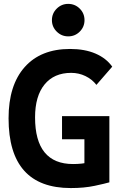

<svg xmlns="http://www.w3.org/2000/svg" viewBox="-20 -954 626 984"><path d="M342.8 9.8Q183.3 9.8 103.6 -79.6Q23.9 -168.9 23.9 -347.7Q23.9 -517.1 106.4 -610.1Q189 -703.1 338.9 -703.1Q414.6 -703.1 469.5 -679.4Q524.4 -655.8 555.2 -612.3L474.1 -519Q451.7 -547.9 417.7 -564.2Q383.8 -580.6 344.7 -580.6Q257 -580.6 208.3 -521Q159.7 -461.4 159.7 -352.5Q159.7 -232.9 208.6 -173.1Q257.5 -113.3 354.5 -113.3Q400.9 -113.3 436.3 -122.3Q471.7 -131.3 494.1 -137.7L540.5 -19.5Q519.1 -13.2 465.4 -1.7Q411.6 9.8 342.8 9.8ZM412.6 -19.5V-358.9H540.5V-19.5ZM297.9 -240.2V-358.9H537.6V-240.2ZM329.6 -767.6Q295.3 -767.6 270.7 -792Q246.1 -816.4 246.1 -850.7Q246.1 -885.5 270.7 -909.8Q295.2 -934.1 329.4 -934.1Q364.3 -934.1 388.7 -909.8Q413.1 -885.5 413.1 -850.7Q413.1 -816.4 388.8 -792Q364.5 -767.6 329.6 -767.6Z"/></svg>

Font: Cascadia Code
Style: Regular
Weight: 400
Monospace: yes
Designer: Aaron Bell
Foundry: Saja Typeworks
Version: Version 2106.017